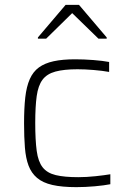

<svg xmlns="http://www.w3.org/2000/svg" viewBox="-20 -762 530 790"><path d="M294 8Q235 8 195.5 -1Q156 -10 132.5 -30Q109 -50 97.5 -80.5Q86 -111 82.5 -154.5Q79 -198 79 -254Q79 -317 84 -361.5Q89 -406 102.5 -436.5Q116 -467 140 -484.5Q164 -502 200.5 -510Q237 -518 289 -518Q325 -518 364 -515Q403 -512 429 -507V-466Q402 -471 365.5 -474Q329 -477 299 -477Q243 -477 208 -467.5Q173 -458 155 -434Q137 -410 131 -366.5Q125 -323 125 -256Q125 -186 131 -141.5Q137 -97 155.5 -73.5Q174 -50 209.5 -41.5Q245 -33 302 -33Q336 -33 373 -37Q410 -41 434 -45V-4Q409 1 370 4.5Q331 8 294 8ZM136 -603V-608L250 -742H305L419 -608V-603H385L277 -708L170 -603Z"/></svg>

Font: Saira SemiExpanded ExtraLight
Style: Regular
Weight: 250
Width: 6
Designer: Hector Gatti with collaboration of the Omnibus-Type team
Foundry: Omnibus-Type
Version: Version 1.101